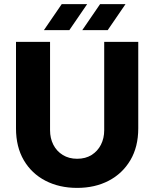

<svg xmlns="http://www.w3.org/2000/svg" viewBox="-20 -904 769 936"><path d="M356 12Q269 12 201.5 -23Q134 -58 96 -123Q58 -188 58 -278V-700H224V-269Q224 -230 240 -198.5Q256 -167 286 -148.5Q316 -130 356 -130Q397 -130 426.5 -148.5Q456 -167 472 -198.5Q488 -230 488 -269V-700H654V-278Q654 -188 615.5 -123Q577 -58 510 -23Q443 12 356 12ZM381 -757 468 -884H592L505 -757ZM194 -757 281 -884H405L318 -757Z"/></svg>

Font: MuseoModerno Thin
Style: Bold
Weight: 700
Version: Version 1.003